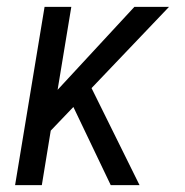

<svg xmlns="http://www.w3.org/2000/svg" viewBox="-20 -540 540 560"><path d="M303 0 194 -228 128 -159 102 0H24L110 -520H188L148 -278L372 -520H473L247 -283L387 0Z"/></svg>

Font: Iosevka Oblique
Style: Regular
Weight: 400
Italic angle: -9°
Monospace: yes
Designer: Belleve Invis
Foundry: Belleve Invis
Version: Version 32.5.0; ttfautohint (v1.8.4)